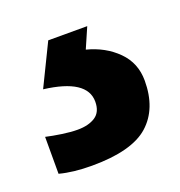

<svg xmlns="http://www.w3.org/2000/svg" viewBox="-76 -53 325 347"><g transform="rotate(-20 87.0 120.0)"><path d="M189 128Q189 182 156.5 211Q124 240 47 240Q11 240 -15 233V162Q-2 165 15 167.5Q32 170 45 170Q66 170 79 161.5Q92 153 92 133Q92 90 11 80L50 0H125L108 39Q143 48 166 71Q189 94 189 128Z"/></g></svg>

Font: Noto Sans Sinhala SemiCondensed SemiBold
Style: Regular
Weight: 600
Width: 4
Designer: Jelle Bosma - Monotype Design Team
Foundry: Monotype Imaging Inc.
Version: Version 2.006; ttfautohint (v1.8.4.7-5d5b)